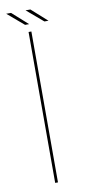

<svg xmlns="http://www.w3.org/2000/svg" viewBox="-95 -711 331 743"><g transform="rotate(-10 70.5 -339.0)"><path d="M59.5 0H70.5V-593H59.5ZM127 -622.5H143L81.5 -677.5H62.5ZM51 -622.5H67L5.5 -677.5H-13.5Z"/></g></svg>

Font: Anybody Thin Thin
Style: Regular
Weight: 250
Version: Version 1.113;gftools[0.9.25]